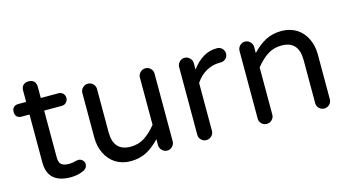

<svg xmlns="http://www.w3.org/2000/svg" viewBox="-72 -874 2080 1149"><g transform="rotate(-15 968.5 -299.0)"><path d="M353.5 -42Q353.5 -19.5 330.1 -6.8Q292 10.7 249 10.7Q105.5 10.7 105.5 -119.1V-416H56.6Q38.1 -416 27.8 -426.3Q17.6 -436.5 17.6 -455.1Q17.6 -473.6 27.8 -483.9Q38.1 -494.1 56.6 -494.1H105.5V-563.5Q105.5 -585.9 117.7 -597.7Q129.9 -609.4 151.4 -609.4Q172.9 -609.4 184.6 -597.2Q196.3 -585 196.3 -563.5V-494.1H305.7Q322.3 -494.1 333.5 -482.9Q344.7 -471.7 344.7 -455.1Q344.7 -439.5 333.5 -427.7Q322.3 -416 305.7 -416H196.3V-127Q196.3 -92.8 211.9 -81.1Q227.5 -69.3 258.8 -69.3Q279.3 -69.3 297.9 -75.2Q299.8 -75.2 300.8 -76.2Q310.5 -78.1 317.4 -78.1Q332 -78.1 342.8 -67.4Q353.5 -56.6 353.5 -42Z M526.4 -14.6Q487.3 -40 465.8 -84Q444.3 -127.9 444.3 -181.6V-459Q444.3 -477.5 458 -490.7Q471.7 -503.9 490.2 -503.9Q508.8 -503.9 522 -490.7Q535.2 -477.5 535.2 -459V-191.4Q535.2 -73.2 641.6 -73.2Q688.5 -73.2 726.1 -96.7Q763.7 -120.1 800.8 -166V-459Q800.8 -477.5 814.5 -490.7Q828.1 -503.9 846.7 -503.9Q865.2 -503.9 878.4 -490.7Q891.6 -477.5 891.6 -459V-40Q891.6 -21.5 878.4 -7.8Q865.2 5.9 846.7 5.9Q828.1 5.9 814.5 -7.8Q800.8 -21.5 800.8 -40V-77.1Q760.7 -34.2 717.8 -11.7Q674.8 10.7 620.1 10.7Q567.4 10.7 526.4 -14.6Z M1043.9 -39.1V-458Q1043.9 -476.6 1057.1 -490.2Q1070.3 -503.9 1088.9 -503.9Q1107.4 -503.9 1121.1 -490.2Q1134.8 -476.6 1134.8 -458V-418.9Q1202.1 -508.8 1287.1 -508.8H1292Q1310.5 -508.8 1323.2 -495.6Q1335.9 -482.4 1335.9 -463.9Q1335.9 -445.3 1322.8 -433.1Q1309.6 -420.9 1290 -420.9H1285.2Q1239.3 -420.9 1200.7 -398.9Q1162.1 -377 1134.8 -335.9V-39.1Q1134.8 -20.5 1121.1 -7.3Q1107.4 5.9 1088.9 5.9Q1070.3 5.9 1057.1 -7.3Q1043.9 -20.5 1043.9 -39.1Z M1418 -39.1V-458Q1418 -476.6 1431.2 -490.2Q1444.3 -503.9 1462.9 -503.9Q1481.4 -503.9 1495.1 -490.2Q1508.8 -476.6 1508.8 -458V-420.9Q1548.8 -463.9 1591.8 -486.3Q1634.8 -508.8 1689.5 -508.8Q1743.2 -508.8 1784.2 -483.4Q1823.2 -458 1844.2 -414.1Q1865.2 -370.1 1865.2 -316.4V-39.1Q1865.2 -20.5 1851.6 -7.3Q1837.9 5.9 1819.3 5.9Q1800.8 5.9 1787.6 -7.3Q1774.4 -20.5 1774.4 -39.1V-306.6Q1774.4 -424.8 1668 -424.8Q1621.1 -424.8 1583.5 -401.4Q1545.9 -377.9 1508.8 -332V-39.1Q1508.8 -20.5 1495.1 -7.3Q1481.4 5.9 1462.9 5.9Q1444.3 5.9 1431.2 -7.3Q1418 -20.5 1418 -39.1Z"/></g></svg>

Font: FakePearl
Style: Regular
Weight: 400
Version: Version 1.2